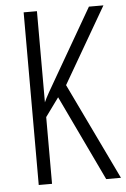

<svg xmlns="http://www.w3.org/2000/svg" viewBox="-52 -752 520 791"><g transform="rotate(-5 208.0 -357.0)"><path d="M416 0 224 -400 406 -714H346L186 -437C158 -389 139 -356 131 -337V-714H76V0H131V-276L187 -353L355 0Z"/></g></svg>

Font: Noto Sans UI Condensed Light
Style: Regular
Weight: 300
Width: 3
Designer: Monotype Design Team
Foundry: Monotype Imaging Inc.
Version: Version 1.901